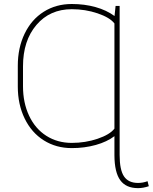

<svg xmlns="http://www.w3.org/2000/svg" viewBox="-20 -741 775 974"><path d="M680.2 187Q705.1 187 728.5 178.2L734.9 203.6Q706.5 213.4 680.2 213.4Q619.1 213.4 590.1 173.3Q561 133.3 560.5 47.4V-50.3Q522.9 -21.5 465.8 -5.6Q408.7 10.3 344.2 10.3Q264.6 10.3 202.4 -28.8Q140.1 -67.9 105.2 -139.6Q70.3 -211.4 70.3 -301.8V-407.7Q70.3 -498.5 105 -570.3Q139.6 -642.1 201.9 -681.4Q264.2 -720.7 344.2 -720.7Q408.7 -720.7 464.6 -705.1Q520.5 -689.5 561 -659.7L566.4 -710.9H586.9V44.9Q586.9 121.6 609.4 154.3Q631.8 187 680.2 187ZM560.5 -622.1Q537.1 -652.3 475.1 -673.3Q413.1 -694.3 344.2 -694.3Q232.9 -694.3 164.8 -614.5Q96.7 -534.7 96.7 -404.3V-302.7Q96.7 -219.7 127.7 -153.8Q158.7 -87.9 215.1 -52Q271.5 -16.1 344.2 -16.1Q413.1 -16.1 475.1 -37.1Q537.1 -58.1 560.5 -88.4Z"/></svg>

Font: Roboto Thin
Style: Regular
Weight: 250
Designer: Google
Version: Version 2.134; 2016